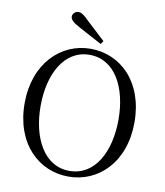

<svg xmlns="http://www.w3.org/2000/svg" viewBox="-101 -1027 969 1126"><g transform="rotate(10 383.5 -464.5)"><path d="M448 -802C410 -838 372 -873 337 -905C307 -935 292 -945 275 -945C256 -945 240 -930 240 -912C240 -895 255 -879 297 -857C342 -832 388 -808 435 -783ZM383 16C561 16 710 -126 710 -364C710 -605 561 -745 383 -745C206 -745 56 -601 56 -364C56 -123 206 16 383 16ZM383 -18C231 -18 151 -175 151 -364C151 -552 231 -709 383 -709C536 -709 615 -552 615 -364C615 -175 536 -18 383 -18Z"/></g></svg>

Font: Harano Aji Mincho KR
Style: Regular
Weight: 400
Foundry: Masamichi Hosoda
Version: HaranoAjiMinchoKR-Regular version 20230610;ttx 4.39.4